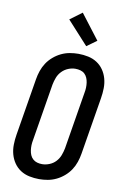

<svg xmlns="http://www.w3.org/2000/svg" viewBox="-105 -1040 710 1107"><g transform="rotate(10 250.0 -486.5)"><path d="M205 8Q176 8 147.5 2Q119 -4 96 -19Q73 -34 57.5 -56.5Q42 -79 34.5 -106Q27 -133 27.5 -162.5Q28 -192 33 -222L88 -556Q92 -581 100.5 -606Q109 -631 123.5 -653Q138 -675 159 -693Q180 -711 204 -722.5Q228 -734 253.5 -738.5Q279 -743 304 -743Q333 -743 361.5 -737Q390 -731 413 -716Q436 -701 451.5 -678.5Q467 -656 474.5 -629Q482 -602 481.5 -572.5Q481 -543 476 -513L421 -179Q417 -154 408.5 -129Q400 -104 385.5 -82Q371 -60 350 -42Q329 -24 305 -12.5Q281 -1 255.5 3.5Q230 8 205 8ZM207 -80Q228 -80 249.5 -88.5Q271 -97 286.5 -113.5Q302 -130 310 -151Q318 -172 322 -193L377 -528Q380 -543 380.5 -558Q381 -573 379 -587.5Q377 -602 371.5 -615Q366 -628 356 -637.5Q346 -647 331.5 -651Q317 -655 302 -655Q281 -655 260 -646.5Q239 -638 223 -621.5Q207 -605 199 -584Q191 -563 187 -542L132 -207Q129 -192 128.5 -177Q128 -162 130 -147.5Q132 -133 137.5 -120Q143 -107 153.5 -97.5Q164 -88 178 -84Q192 -80 207 -80ZM340 -794 217 -929 287 -981 398 -836Z"/></g></svg>

Font: Iosevka SS04 Semibold
Style: Italic
Weight: 600
Italic angle: -9°
Monospace: yes
Designer: Belleve Invis
Foundry: Belleve Invis
Version: Version 19.0.0; ttfautohint (v1.8.4)